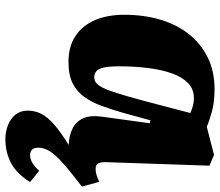

<svg xmlns="http://www.w3.org/2000/svg" viewBox="-72 -498 819 715"><g transform="rotate(90 337.5 -140.5)"><path d="M211 14Q153 14 114 -12Q75 -38 55 -84.5Q35 -131 35 -194Q35 -267 53.5 -329Q72 -391 108 -435.5Q144 -480 195 -505Q246 -530 313 -530Q360 -530 396 -520Q432 -510 452 -501L557 -528L597 -511L584 -131Q583 -110 587.5 -98.5Q592 -87 610 -87Q622 -87 635 -91.5Q648 -96 657 -101L675 -36Q622 4 590 32.5Q558 61 544 82.5Q530 104 530 126Q530 143 537.5 150Q545 157 558 157Q572 157 586.5 148.5Q601 140 616 123L658 157Q627 207 587 228Q547 249 498 249Q471 249 446.5 239.5Q422 230 407 211.5Q392 193 392 166Q392 139 403.5 116Q415 93 442.5 68.5Q470 44 520 13Q484 12 458 -1.5Q432 -15 420.5 -41Q409 -67 414 -107L439 -289L428 -291L400 -189Q388 -147 374.5 -110Q361 -73 341 -45Q321 -17 290 -1.5Q259 14 211 14ZM267 -82Q279 -82 288 -88.5Q297 -95 306.5 -113.5Q316 -132 327.5 -169Q339 -206 355 -265L401 -440Q392 -444 377 -448.5Q362 -453 345 -453Q311 -453 288.5 -430.5Q266 -408 252.5 -369Q239 -330 233 -280Q227 -230 227 -175Q227 -138 231.5 -117.5Q236 -97 245.5 -89.5Q255 -82 267 -82Z"/></g></svg>

Font: Literata 18pt ExtraBold
Style: Italic
Weight: 800
Italic angle: -2°
Designer: Latin by Veronika Burian and Jose Scaglione. Greek by Irene Vlachou. Cyrillic by Vera Evstafieva
Foundry: TypeTogether
Version: Version 3.103;gftools[0.9.29]